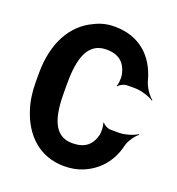

<svg xmlns="http://www.w3.org/2000/svg" viewBox="-132 -828 871 945"><g transform="rotate(20 303.0 -355.5)"><path d="M307 -110C206 -110 184 -211 184 -332V-379C184 -507 211 -601 309 -601C374 -601 409 -571 422 -511C425 -495 423 -461 417 -450L420 -448C426 -459 449 -470 463 -470H507C538 -470 585 -455 604 -441L606 -444C587 -458 561 -495 553 -525C521 -647 437 -721 309 -721C271 -721 237 -713 206 -697C99 -649 36 -536 36 -378V-332C36 -279 43 -232 57 -190C94 -74 179 10 307 10C344 10 377 4 407 -9C476 -38 533 -96 554 -186C561 -214 585 -248 603 -261L600 -264C583 -251 537 -237 508 -237H462C448 -237 426 -248 420 -259L417 -256C423 -246 424 -212 421 -196C407 -138 371 -110 307 -110Z"/></g></svg>

Font: Asimov
Style: EdgeNar
Weight: 500
Designer: Google
Version: Version 2.000980: 2014